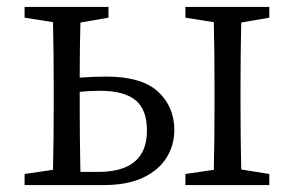

<svg xmlns="http://www.w3.org/2000/svg" viewBox="-20 -534 853 554"><path d="M212 -38H263Q404 -38 404 -157Q404 -218 371 -245Q338 -272 268 -272Q238 -272 210 -269V-228Q210 -188 210.5 -134Q211 -80 212 -38ZM293 -483 212 -469Q211 -434 210.5 -391Q210 -348 210 -310Q248 -313 286 -313Q389 -313 436 -269.5Q483 -226 483 -159Q483 -115 460.5 -79Q438 -43 393 -21.5Q348 0 279 0H51V-32L133 -44Q134 -86 134.5 -137.5Q135 -189 135 -228V-286Q135 -326 134.5 -377.5Q134 -429 133 -470L51 -483V-514H293ZM757 -483 676 -469Q675 -428 674.5 -376.5Q674 -325 674 -286V-228Q674 -189 674.5 -137.5Q675 -86 676 -45L757 -32V0H515V-32L597 -44Q598 -86 598.5 -137.5Q599 -189 599 -228V-286Q599 -326 598.5 -377.5Q598 -429 597 -470L515 -483V-514H757Z"/></svg>

Font: Shippori Mincho TTF
Style: Regular
Weight: 400
Version: Version 2.100